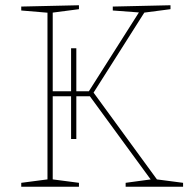

<svg xmlns="http://www.w3.org/2000/svg" viewBox="-20 -712 736 732"><path d="M61 0V-15L168 -29L161 -21V-671L168 -663L61 -672V-687L281 -692V-677L174 -663L181 -671V-357L174 -364H326L315 -358L513 -670L517 -664L410 -672V-687L630 -692V-677L523 -663L534 -670L333 -353V-364L582 -23L571 -29L678 -15V0H459V-15L562 -29L558 -23L319 -350L332 -345H174L181 -352V-21L174 -29L281 -15V0ZM251 -182V-528H271V-182Z"/></svg>

Font: Bitter Thin
Style: Regular
Weight: 100
Designer: Sol Matas, and Bitter project Authors
Foundry: Sol Matas
Version: Version 2.002